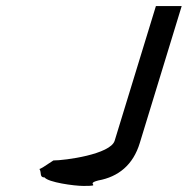

<svg xmlns="http://www.w3.org/2000/svg" viewBox="-20 -795 619 633"><path d="M110 -238C118 -226 109 -210 127 -210C139 -194 224 -182 255 -182C322 -182 257 -188 304 -200C370 -212 419 -251 441 -324L579 -775H494L358 -331C344 -286 194 -266 156 -266C129 -248 114 -238 110 -238Z"/></svg>

Font: bitstorm
Style: exextobl
Weight: 400
Version: Version 0.2